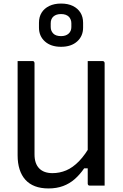

<svg xmlns="http://www.w3.org/2000/svg" viewBox="-20 -1043 690 1079"><path d="M568 0Q554 0 540 0Q526 0 512 0Q498 0 484 0Q482 0 480 -0.5Q478 -1 477 -2Q476 -3 475 -4.5Q474 -6 473.5 -7.5Q473 -9 473 -11Q473 -97 473 -183Q473 -269 473 -355.5Q473 -442 473 -528Q473 -614 473 -700Q487 -700 501 -700Q515 -700 529 -700Q543 -700 557 -700Q560 -700 562.5 -698.5Q565 -697 566.5 -694.5Q568 -692 568 -689Q568 -616 568 -543Q568 -470 568 -396.5Q568 -323 568 -250Q568 -177 568 -104Q568 -77 568 -51Q568 -25 568 0ZM253 16Q209 16 176.5 3.5Q144 -9 122.5 -33Q101 -57 90 -91.5Q79 -126 79 -170Q79 -234 79 -304.5Q79 -375 79 -450Q79 -525 79 -601Q79 -626 79 -650.5Q79 -675 79 -700Q100 -700 121 -700Q142 -700 163 -700Q167 -700 169 -698.5Q171 -697 172.5 -694.5Q174 -692 174 -689Q174 -604 174 -516Q174 -428 174 -342Q174 -256 174 -175Q174 -124 200 -97Q226 -70 275 -70Q315 -70 352 -85.5Q389 -101 424.5 -137.5Q460 -174 494 -236V-97H453Q429 -62 400 -36.5Q371 -11 334.5 2.5Q298 16 253 16ZM323 -1023Q362 -1023 389.5 -1009.5Q417 -996 432 -972Q447 -948 447 -915V-888Q447 -840 413.5 -810Q380 -780 323 -780Q266 -780 232.5 -810Q199 -840 199 -888V-915Q199 -948 214 -972Q229 -996 257 -1009.5Q285 -1023 323 -1023ZM323 -964Q296 -964 280.5 -950.5Q265 -937 265 -912V-891Q265 -879 269 -870Q273 -861 280 -854Q287 -847 298 -843.5Q309 -840 323 -840Q350 -840 365.5 -854Q381 -868 381 -891V-912Q381 -923 377.5 -932Q374 -941 368 -948Q360 -956 349 -960Q338 -964 323 -964Z"/></svg>

Font: Recursive
Style: Regular
Weight: 400
Version: Version 1.085